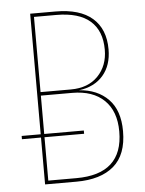

<svg xmlns="http://www.w3.org/2000/svg" viewBox="-50 -722 578 763"><g transform="rotate(-5 238.5 -340.5)"><path d="M426 -184Q426 -90 373.5 -45Q321 0 224 0H99V-187H23V-200H99V-681H200Q297 -681 347 -637.5Q397 -594 397 -513Q397 -449 362.5 -409Q328 -369 266 -361Q339 -356 382.5 -311.5Q426 -267 426 -184ZM113 -667V-367H234Q303 -367 342.5 -408Q382 -449 382 -513Q382 -588 337 -627.5Q292 -667 202 -667ZM411 -184Q411 -265 365.5 -309Q320 -353 238 -353H113V-200H271V-187H113V-14H225Q411 -14 411 -184Z"/></g></svg>

Font: Fira Sans Compressed Hair
Style: Regular
Weight: 100
Width: 1
Designer: bBox Type GmbH & Carrois Corporate GbR & Edenspiekermann AG
Foundry: bBox Type GmbH & Carrois Corporate GbR & Edenspiekermann AG
Version: Version 4.301